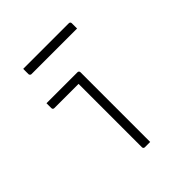

<svg xmlns="http://www.w3.org/2000/svg" viewBox="-202 -871 1003 1003"><g transform="rotate(-45 300.0 -369.5)"><path d="M280 -11Q280 -46 280 -93Q280 -140 280 -192.5Q280 -245 280 -297.5Q280 -350 280 -397Q280 -444 280 -479H268Q250 -479 232.5 -479Q215 -479 195.5 -479Q176 -479 153 -479Q130 -479 101 -479Q96 -479 93 -482Q90 -485 90 -490Q90 -499 90 -508Q90 -517 90 -526Q120 -526 143 -526Q166 -526 185.5 -526Q205 -526 224 -526Q243 -526 266 -526Q289 -526 319 -526Q323 -526 325 -524.5Q327 -523 328.5 -521Q330 -519 330 -515Q330 -467 330 -415Q330 -363 330 -310.5Q330 -258 330 -206Q330 -154 330 -106Q330 -88 330 -70.5Q330 -53 330 -35.5Q330 -18 330 0Q320 0 310.5 0Q301 0 291 0Q286 0 283 -3Q280 -6 280 -11ZM131 -739H468Q473 -739 476 -736Q479 -733 479 -728Q479 -722 479 -715.5Q479 -709 479 -702.5Q479 -696 479 -689H142Q139 -689 136.5 -690.5Q134 -692 132.5 -694.5Q131 -697 131 -700Q131 -707 131 -713.5Q131 -720 131 -726.5Q131 -733 131 -739Z"/></g></svg>

Font: Recursive Monospace Light
Style: Regular
Weight: 300
Version: Version 1.047